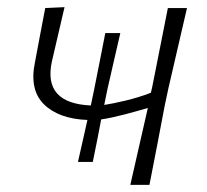

<svg xmlns="http://www.w3.org/2000/svg" viewBox="-20 -517 578 537"><path d="M198 -64Q205 -95.5 211.8 -125Q218.5 -154.5 224.5 -181.5Q144.5 -184.5 103 -225.2Q61.5 -266 78 -344Q85 -381.5 92 -418.5Q99 -455.5 106.5 -494.5L160.5 -497Q151.5 -458.5 142.8 -421Q134 -383.5 125 -344.5Q100 -228 234 -222L243.5 -267.5Q250.5 -301.5 258.2 -341.5Q266 -381.5 274.5 -424.5H316.5Q306.5 -382.5 297.5 -342Q288.5 -301.5 280.5 -267.5L271.5 -223.5Q294.5 -227 330.5 -235.5Q366.5 -244 402 -257.5L406 -275Q418.5 -337 428.5 -388.5Q438.5 -440 449.5 -494.5H503Q490 -438.5 477.8 -385.8Q465.5 -333 451 -270L440.5 -220.5Q429 -159.5 419 -107.8Q409 -56 398 0H344.5Q356 -51 369.2 -108.5Q382.5 -166 393.5 -215Q363 -206 326.8 -196.5Q290.5 -187 263 -183Q258 -155.5 252 -125.8Q246 -96 239.5 -64Z"/></svg>

Font: Commissioner Loud ExtraLight
Style: Italic
Weight: 200
Italic angle: -12°
Designer: Kostas Bartsokas
Foundry: Kostas Bartsokas
Version: Version 1.000; ttfautohint (v1.8.3)